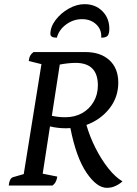

<svg xmlns="http://www.w3.org/2000/svg" viewBox="-20 -891 657 922"><path d="M493 11Q445 11 395.5 -61.5Q346 -134 318 -276Q308 -275 298 -275Q257 -275 220 -284L185 -57L255 -43Q251 -13 232 0H22Q25 -34 42 -40L94 -55L179 -583L118 -598Q120 -615 125.5 -624.5Q131 -634 141 -641H390Q463 -641 505.5 -602Q548 -563 548 -494Q548 -424 505.5 -370Q463 -316 395 -291Q411 -235 438.5 -180.5Q466 -126 499.5 -83.5Q533 -41 568 -20Q554 -7 534.5 2Q515 11 493 11ZM343 -589Q327 -589 307.5 -587Q288 -585 267 -581L229 -335Q241 -332 258.5 -330Q276 -328 293 -328Q339 -328 374 -347.5Q409 -367 429.5 -402Q450 -437 450 -481Q450 -589 343 -589ZM386 -871Q438 -871 471.5 -837.5Q505 -804 505 -753Q505 -729 497 -719.5Q489 -710 466 -710Q469 -748 442.5 -773.5Q416 -799 374 -799Q332 -799 297.5 -773.5Q263 -748 253 -710Q222 -710 222 -728Q222 -762 247 -795Q272 -828 310 -849.5Q348 -871 386 -871Z"/></svg>

Font: Petrona Medium
Style: Italic
Weight: 500
Italic angle: -9°
Designer: Ringo R. Seeber
Foundry: Ringo R. Seeber
Version: Version 2.001; ttfautohint (v1.8.3)